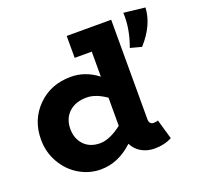

<svg xmlns="http://www.w3.org/2000/svg" viewBox="-125 -832 1007 980"><g transform="rotate(-20 379.0 -342.0)"><path d="M642.1 -698.2 757.8 -685.1Q752.9 -590.8 672.9 -502L611.8 -518.1Q646.5 -611.8 642.1 -698.2ZM596.2 -117.2Q610.4 -117.2 620.1 -121.1L650.9 -14.2Q610.4 7.8 557.1 7.8Q517.6 7.8 485.8 -10Q454.1 -27.8 438 -61Q357.4 14.2 262.2 14.2Q200.7 14.2 146.5 -17.6Q92.3 -49.3 59.1 -106.7Q25.9 -164.1 25.9 -232.9Q25.9 -340.3 97.2 -411.6Q168.5 -482.9 277.8 -482.9Q356 -482.9 422.9 -431.2V-566.9H330.1V-686H571.8V-146Q571.8 -117.2 596.2 -117.2ZM185.1 -232.9Q185.1 -180.2 217.5 -146.2Q250 -112.3 306.2 -112.8Q358.4 -114.3 422.9 -164.1V-316.9Q366.2 -356 317.9 -356Q256.3 -356 220.7 -322.3Q185.1 -288.6 185.1 -232.9Z"/></g></svg>

Font: BioRhyme ExtraBold
Style: Regular
Weight: 800
Designer: Aoife Mooney
Foundry: Aoife Mooney Type
Version: Version 1.500;PS 001.500;hotconv 1.0.88;makeotf.lib2.5.64775